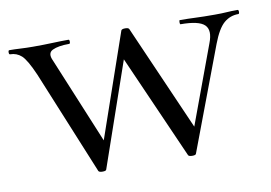

<svg xmlns="http://www.w3.org/2000/svg" viewBox="-55 -469 776 550"><g transform="rotate(-10 333.0 -193.5)"><path d="M191 -1 67 -303Q47 -349 33 -361.5Q19 -374 0 -374Q-3 -374 -3 -380Q-3 -386 0 -386Q15 -386 32.5 -385Q50 -384 69 -384Q101 -384 125.5 -385Q150 -386 172 -386Q175 -386 175 -380Q175 -374 172 -374Q140 -374 123.5 -366Q107 -358 118 -335L231 -62L201 -25L326 -386Q328 -390 337.5 -390Q347 -390 349 -386L491 -62L463 -22L568 -306Q582 -342 565.5 -358Q549 -374 496 -374Q494 -374 494 -380Q494 -386 496 -386Q520 -386 541.5 -385Q563 -384 597 -384Q618 -384 631.5 -385Q645 -386 664 -386Q667 -386 667 -380Q667 -374 664 -374Q640 -374 622 -358.5Q604 -343 588 -301L475 -1Q474 3 464 3Q454 3 452 -1L309 -325L339 -362L214 -1Q213 3 203 3Q193 3 191 -1Z"/></g></svg>

Font: Cormorant Infant Light
Style: Regular
Weight: 400
Version: Version 4.001